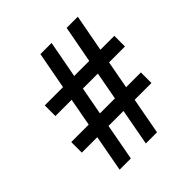

<svg xmlns="http://www.w3.org/2000/svg" viewBox="-190 -851 991 991"><g transform="rotate(-45 305.0 -355.5)"><path d="M314 0H395.5L432.6 -200.2H555.2V-277.3H447.3L475.6 -430.2H591.8V-507.8H490.2L528.3 -710.9H446.8L408.7 -507.8H298.8L336.9 -710.9H255.4L217.3 -507.8H84V-430.2H202.6L174.3 -277.3H46.9V-200.2H159.7L122.6 0H204.6L241.7 -200.2H351.1ZM284.7 -430.2H394L365.7 -277.3H256.3Z"/></g></svg>

Font: Shabnam Medium
Style: Regular
Weight: 500
Foundry: DejaVu fonts team - Redesigned by Saber Rastikerdar - Based on Vazir font
Version: Version 5.0.1